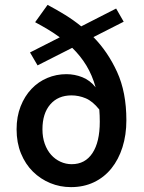

<svg xmlns="http://www.w3.org/2000/svg" viewBox="-20 -755 592 787"><path d="M271 12Q226 12 186 -4.5Q146 -21 115 -51.5Q84 -82 66 -126Q48 -170 48 -225Q48 -277 64.5 -319Q81 -361 109 -390.5Q137 -420 174 -435.5Q211 -451 252 -451Q286 -451 317.5 -438.5Q349 -426 372 -397Q358 -447 334 -486.5Q310 -526 276 -559L134 -487L103 -540L225 -602Q202 -619 177 -634Q152 -649 124 -664L175 -735Q211 -716 246 -694.5Q281 -673 313 -647L456 -720L487 -666L363 -603Q422 -543 460 -460Q498 -377 498 -262Q498 -202 482 -151.5Q466 -101 436.5 -64.5Q407 -28 365 -8Q323 12 271 12ZM274 -82Q329 -82 359 -127.5Q389 -173 389 -256Q389 -269 388.5 -281.5Q388 -294 387 -306Q360 -340 331.5 -352Q303 -364 273 -364Q218 -364 186 -327Q154 -290 154 -225Q154 -192 163.5 -165.5Q173 -139 189.5 -120.5Q206 -102 228 -92Q250 -82 274 -82Z"/></svg>

Font: Processing Sans Pro Semibold
Style: Regular
Weight: 600
Designer: Paul D. Hunt
Foundry: Adobe Systems Incorporated
Version: Version 2.020;PS 2.000;hotconv 1.0.86;makeotf.lib2.5.63406